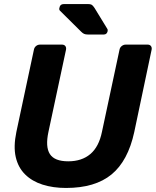

<svg xmlns="http://www.w3.org/2000/svg" viewBox="-20 -921 772 951"><path d="M307 10Q243 10 191 -6.5Q139 -23 104.5 -57Q70 -91 58 -143Q46 -195 61 -267L148 -675Q150 -686 158.5 -693Q167 -700 178 -700H287Q298 -700 303.5 -693Q309 -686 307 -675L220 -268Q204 -194 227 -158Q250 -122 318 -122Q385 -122 427.5 -158Q470 -194 485 -268L572 -675Q574 -686 583 -693Q592 -700 602 -700H712Q722 -700 727.5 -693Q733 -686 731 -675L645 -267Q614 -124 532.5 -57Q451 10 307 10ZM416 -750Q403 -750 396 -753.5Q389 -757 382 -764L277 -868Q272 -873 274 -881Q277 -901 297 -901H415Q428 -901 434 -897.5Q440 -894 448 -882L511 -779Q515 -773 513 -766Q509 -750 494 -750Z"/></svg>

Font: Rubik Light SemiBold
Style: Italic
Weight: 600
Italic angle: -12°
Version: Version 2.104